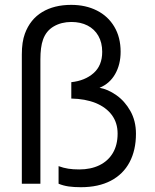

<svg xmlns="http://www.w3.org/2000/svg" viewBox="-20 -755 638 789"><path d="M312.3 14.3Q284 14.3 262 11.2Q240 8 220.7 0V-72.3Q241 -64.8 260.5 -61.8Q280 -58.7 305.7 -58.7Q352.8 -58.7 388.4 -75.9Q424 -93.2 443.7 -126.2Q463.3 -159.3 463.3 -206Q463.3 -250.3 439.6 -282.3Q415.8 -314.3 372.9 -331.7Q330 -349 273 -350V-417.3Q329.2 -423.3 364.6 -454.6Q400 -485.8 400 -542Q400 -580 384.1 -607.8Q368.2 -635.5 339.7 -650.1Q311.2 -664.7 273.3 -664.7Q232.3 -664.7 201.1 -646.6Q169.8 -628.5 157 -592.7Q151.2 -576.8 148.6 -556.2Q146 -535.7 146 -511.7V0H69.7V-531.3Q69.7 -582.8 82.3 -616.7Q104 -675.5 153.1 -705.2Q202.2 -735 272.7 -735Q332 -735 378 -711.8Q424 -688.7 449.8 -645.1Q475.7 -601.5 475.7 -542.3Q475.7 -490 453.1 -450.5Q430.5 -411 389 -394.3Q422.8 -388.5 457.7 -364.2Q492.5 -340 515.6 -299.2Q538.7 -258.3 538.7 -205.3Q538.7 -138.2 512.6 -88.7Q486.5 -39.2 435.6 -12.4Q384.7 14.3 312.3 14.3Z"/></svg>

Font: Hauora
Style: Regular
Weight: 400
Designer: Wayne Shih
Foundry: WCYS
Version: Version 1.001